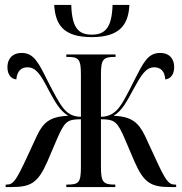

<svg xmlns="http://www.w3.org/2000/svg" viewBox="-20 -756 735 776"><path d="M351 -606C466 -606 499 -658 503 -736H435C432 -644 405 -616 351 -616C297 -616 271 -643 268 -736H199C204 -657 235 -606 351 -606ZM3 0H26C104 0 133 -16 171 -102L209 -191C241 -264 250 -274 307 -274V-81C307 -20 299 -10 254 -10H248V0H446V-10H444C397 -10 388 -20 388 -81V-274C444 -274 455 -264 486 -191L524 -102C562 -16 591 0 669 0H692V-10H686C661 -10 648 -29 609 -114L566 -207C540 -259 515 -285 439 -288C474 -309 492 -345 518 -393C551 -453 569 -484 604 -484C629 -484 646 -468 648 -435C667 -437 684 -452 684 -485C684 -516 667 -542 627 -542C577 -542 559 -502 522 -430C495 -376 475 -336 455 -314C441 -299 421 -284 388 -284V-455C388 -516 397 -526 444 -526H447V-536H248V-526H253C299 -526 307 -516 307 -455V-284C274 -284 254 -298 240 -314C220 -336 200 -376 172 -430C136 -502 117 -542 68 -542C28 -542 10 -516 10 -485C10 -452 27 -437 46 -435C49 -468 65 -484 91 -484C126 -484 145 -453 176 -393C202 -345 221 -309 256 -288C179 -285 154 -259 129 -207L86 -114C46 -29 34 -10 8 -10H3Z"/></svg>

Font: Noto Serif Display ExtraCondensed
Style: Regular
Weight: 400
Width: 2
Designer: Monotype Design Team
Foundry: Monotype Imaging Inc.
Version: Version 2.009